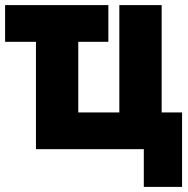

<svg xmlns="http://www.w3.org/2000/svg" viewBox="-30 -564 736 753"><path d="M395 -400H277V-123H438V-544H604V-123H684V169H534V21H111V-400H-10V-544H395Z"/></svg>

Font: Repo
Style: ExtraBold
Weight: 800
Designer: Stefan Peev
Foundry: Context Ltd
Version: Version 001.000